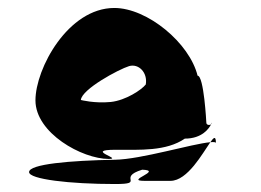

<svg xmlns="http://www.w3.org/2000/svg" viewBox="-20 -706 656 482"><path d="M53 -274C53 -256 155 -244 269 -244C347 -244 272 -260 337 -280C391 -278 292 -252 342 -252H408C451 -252 489 -322 508 -349C462 -345 334 -306 269 -305C155 -303 53 -294 53 -274ZM69 -454C69 -372 186 -307 253 -307C290 -307 190 -330 270 -330C332 -330 397 -326 444 -358C488 -358 505 -384 510 -394C506 -391 498 -392 498 -398C498 -398 492 -516 476 -516C456 -598 350 -686 267 -686C151 -686 69 -534 69 -454ZM183 -455C185 -482 278 -532 304 -540C328 -547 351 -524 346 -494C336 -481 296 -454 258 -450C217 -446 183 -455 183 -455ZM508 -349C517 -350 522 -349 522 -347C522 -365 517 -362 508 -349ZM510 -394C511 -395 512 -396 512 -398C512 -398 511 -397 510 -394Z"/></svg>

Font: Ampere
Style: Cnd
Weight: 400
Version: Version 1